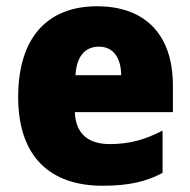

<svg xmlns="http://www.w3.org/2000/svg" viewBox="-20 -583 608 613"><path d="M290 -563C135 -563 38 -467 38 -273C38 -81 142 10 307 10C391 10 447 -3 499 -31V-166C441 -136 392 -123 330 -123C257 -123 221 -161 219 -225H532V-310C532 -476 440 -563 290 -563ZM296 -434C341 -434 366 -400 367 -343H221C225 -408 255 -434 296 -434Z"/></svg>

Font: Noto Sans Khmer SemiCondensed Black
Style: Regular
Weight: 900
Width: 4
Designer: Danh Hong and the Monotype Design Team
Foundry: Monotype Imaging Inc.
Version: Version 2.004